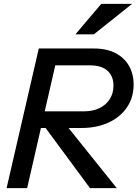

<svg xmlns="http://www.w3.org/2000/svg" viewBox="-20 -970 709 990"><path d="M14 0 180 -720H463Q530 -720 576 -696Q622 -672 646 -629Q670 -586 669 -530Q668 -465 634 -415.5Q600 -366 539.5 -338Q479 -310 399 -310H166L186 -396H413Q459 -396 493 -412.5Q527 -429 546 -459Q565 -489 565 -527Q566 -575 535.5 -604Q505 -633 444 -633H265L120 0ZM444 0 176 -363H291L582 0ZM464 -793H369L502 -950H661Z"/></svg>

Font: Instrument Sans Medium
Style: Italic
Weight: 500
Italic angle: -13°
Designer: Rodrigo Fuenzalida
Foundry: fragTYPE
Version: Version 1.000;gftools[0.9.28]